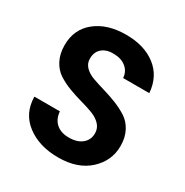

<svg xmlns="http://www.w3.org/2000/svg" viewBox="-165 -840 940 978"><g transform="rotate(30 304.5 -350.5)"><path d="M557 -202Q557 -115 490.5 -54Q424 7 310 7Q198 7 125 -48.5Q52 -104 51 -201H201Q204 -158 231.5 -133Q259 -108 307 -108Q356 -108 384 -131.5Q412 -155 412 -193Q412 -223 392 -244Q372 -265 340.5 -277Q309 -289 270.5 -299.5Q232 -310 193.5 -324.5Q155 -339 123.5 -359.5Q92 -380 72.5 -417.5Q53 -455 53 -506Q53 -599 121 -653.5Q189 -708 299 -708Q407 -708 474.5 -655.5Q542 -603 549 -509H395Q393 -545 366 -568Q339 -591 295 -592Q252 -594 225.5 -572.5Q199 -551 199 -510Q199 -482 218.5 -462Q238 -442 270 -430.5Q302 -419 340 -408Q378 -397 416 -382Q454 -367 486 -346.5Q518 -326 537.5 -289Q557 -252 557 -202Z"/></g></svg>

Font: SVN-Poppins SemiBold
Style: Regular
Weight: 600
Designer: Ninad Kale (Devanagari), Jonny Pinhorn (Latin)
Foundry: Indian Type Foundry
Version: Version 3.002 2017